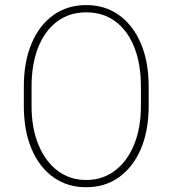

<svg xmlns="http://www.w3.org/2000/svg" viewBox="-20 -748 696 775"><path d="M328.1 7.8Q252 7.8 195.3 -32.7Q138.7 -73.2 107.4 -147Q76.2 -220.7 76.2 -320.3V-398.4Q76.2 -498.5 107.4 -572.5Q138.7 -646.5 195.3 -687Q252 -727.5 328.1 -727.5Q403.8 -727.5 460.4 -687Q517.1 -646.5 548.6 -572.5Q580.1 -498.5 580.1 -398.4V-320.3Q580.1 -220.7 548.6 -147Q517.1 -73.2 460.4 -32.7Q403.8 7.8 328.1 7.8ZM328.1 -21.5Q393.6 -21.5 443.4 -58.8Q493.2 -96.2 521 -163.6Q548.8 -231 548.8 -320.3V-398.4Q548.8 -488.8 522.5 -556.2Q496.1 -623.5 446.5 -660.9Q397 -698.2 328.1 -698.2Q259.8 -698.2 210.2 -660.9Q160.6 -623.5 134 -556.2Q107.4 -488.8 107.4 -398.4V-320.3Q107.4 -231 135.3 -163.6Q163.1 -96.2 212.6 -58.8Q262.2 -21.5 328.1 -21.5Z"/></svg>

Font: Reddit Sans ExtraLight
Style: Regular
Weight: 250
Designer: Stephen Hutchings
Foundry: Reddit
Version: Version 1.014